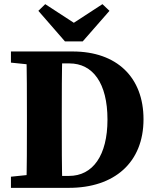

<svg xmlns="http://www.w3.org/2000/svg" viewBox="-20 -905 745 925"><path d="M32.7 0H193.7V-68.7H177.9L32.7 -53.7V0ZM106.7 0H280.6C277.6 -103 277.6 -207 277.6 -314.1V-347C277.6 -452 277.6 -556 280.6 -657H106.7C109.7 -554 109.7 -450 109.7 -347V-313.3C109.7 -205 109.7 -101 106.7 0ZM193.7 0H312.1C530.6 0 671.4 -121.6 671.4 -330.4C671.4 -532.5 543 -657 329.9 -657H193.7V-599.5H314.3C427 -599.5 497.8 -505 497.8 -328.9C497.8 -155.6 427 -57.5 312.6 -57.5H193.7V0ZM32.7 -603.3 177.9 -588.3H193.7V-657H32.7V-603.3ZM197.9 -885 164.8 -852.8 293 -705.5H378.5L507.4 -852.8L473.5 -885L292.3 -766.9H379.2L197.9 -885Z"/></svg>

Font: Source Serif Variable
Style: Regular
Weight: 389
Designer: Frank Grießhammer
Foundry: Adobe Systems Incorporated
Version: Version 3.001;hotconv 1.0.111;makeotfexe 2.5.65597